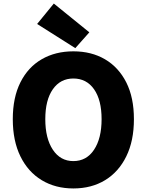

<svg xmlns="http://www.w3.org/2000/svg" viewBox="-20 -1047 826 1081"><path d="M393 14Q292 14 215 -32.5Q138 -79 95 -166.5Q52 -254 52 -376Q52 -498 95 -583.5Q138 -669 215 -713.5Q292 -758 393 -758Q495 -758 571.5 -713Q648 -668 691 -583Q734 -498 734 -376Q734 -254 691 -166.5Q648 -79 571.5 -32.5Q495 14 393 14ZM393 -140Q467 -140 509.5 -204Q552 -268 552 -376Q552 -484 509.5 -544.5Q467 -605 393 -605Q320 -605 277.5 -544.5Q235 -484 235 -376Q235 -268 277.5 -204Q320 -140 393 -140ZM404 -776 189 -912 283 -1027 483 -865Z"/></svg>

Font: Source Han Sans TC Heavy
Style: Regular
Weight: 900
Designer: Ryoko NISHIZUKA Ë•øÂ°öÊ∂ºÂ≠ê (kana, bopomofo & ideographs); Paul D. Hunt (Latin, Greek & Cyrillic); Sandoll Communicatio
Foundry: Adobe
Version: Version 2.004;hotconv 1.0.118;makeotfexe 2.5.65603